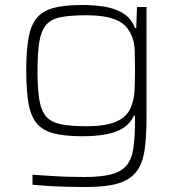

<svg xmlns="http://www.w3.org/2000/svg" viewBox="-20 -538 720 768"><path d="M325 210Q286 210 245.5 209Q205 208 169 205.5Q133 203 110 201V161Q143 163 180 165.5Q217 168 252 169Q287 170 316 170Q384 170 424.5 159.5Q465 149 486 124Q507 99 513.5 55Q520 11 520 -56V-76H516Q502 -45 474.5 -27Q447 -9 405.5 -1Q364 7 309 7Q239 7 195 -4.5Q151 -16 127 -44.5Q103 -73 94 -124.5Q85 -176 85 -255Q85 -334 94 -385.5Q103 -437 127 -466Q151 -495 195 -506.5Q239 -518 309 -518Q354 -518 396.5 -511.5Q439 -505 471.5 -485.5Q504 -466 520 -426H525L528 -510H566V-67Q566 11 558 64.5Q550 118 524.5 150Q499 182 451.5 196Q404 210 325 210ZM326 -33Q400 -33 443.5 -51Q487 -69 503 -108Q516 -138 518 -174Q520 -210 520 -255Q520 -300 519 -335Q518 -370 506 -396Q488 -441 443.5 -459Q399 -477 326 -477Q263 -477 224 -469.5Q185 -462 165 -439Q145 -416 137.5 -372Q130 -328 130 -255Q130 -182 137.5 -138Q145 -94 165 -71.5Q185 -49 224 -41Q263 -33 326 -33Z"/></svg>

Font: Saira Expanded ExtraLight
Style: Regular
Weight: 250
Width: 7
Designer: Hector Gatti with collaboration of the Omnibus-Type team
Foundry: Omnibus-Type
Version: Version 1.101